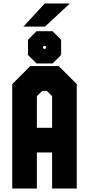

<svg xmlns="http://www.w3.org/2000/svg" viewBox="-20 -1078 509 1098"><path d="M50 0V-597L153 -700H316L419 -597V0H278V-206H191V0ZM191 -347H278V-528L247.5 -558.5H221.5L191 -528ZM189 -715 140 -763.5V-850.5L189 -899.5H280.5L329.5 -850.5V-763.5L280.5 -715ZM230.5 -798.5H239L243.5 -803.5V-811L239 -815.5H230.5L226 -811V-803.5ZM114 -926 236 -1058H379.5L237.5 -926Z"/></svg>

Font: Tourney Condensed Black
Style: Regular
Weight: 900
Width: 3
Designer: Tyler Finck
Foundry: Etcetera Type Co
Version: Version 1.010; ttfautohint (v1.8.3)